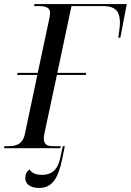

<svg xmlns="http://www.w3.org/2000/svg" viewBox="-42 -734 648 951"><path d="M-22 0H257L259 -10H222C195 -10 175 -15 175 -49C175 -55 176 -63 178 -73L240 -363H383L385 -373H242L312 -704H468C540 -704 552 -667 552 -620C552 -605 548 -575 544 -547H554L586 -714H129L127 -704H144C181 -704 206 -699 206 -670C206 -663 204 -647 201 -636L145 -373H45L43 -363H143L81 -69C69 -17 36 -10 -4 -10H-20ZM151 197C215 197 245 153 266 55L279 -10H269L256 50C242 114 207 132 168 132C133 132 118 124 104 105C90 116 83 130 83 149C83 177 109 197 151 197Z"/></svg>

Font: Noto Serif Display SemiCondensed
Style: Italic
Weight: 400
Width: 4
Italic angle: -12°
Designer: Monotype Design Team
Foundry: Monotype Imaging Inc.
Version: Version 2.009